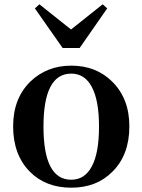

<svg xmlns="http://www.w3.org/2000/svg" viewBox="-20 -856 661 892"><path d="M311 16C390 16 454 -9 503 -59C555 -111 581 -181 581 -269C581 -356 554 -425 500 -478C450 -527 387 -551 311 -551C235 -551 172 -526 121 -477C68 -425 41 -356 41 -269C41 -181 67 -111 118 -59C167 -9 232 16 311 16ZM311 -21C225 -21 182 -103 182 -268C182 -432 225 -514 311 -514C352 -514 384 -494 406 -453C429 -411 440 -349 440 -268C440 -186 429 -124 406 -82C384 -41 352 -21 311 -21ZM350 -633 478 -817 457 -836 310 -719 163 -836 142 -817 271 -633Z"/></svg>

Font: AllPunType Bold
Style: Regular
Weight: 700
Version: 1.0